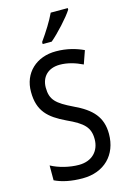

<svg xmlns="http://www.w3.org/2000/svg" viewBox="-140 -1010 734 1087"><g transform="rotate(-15 227.0 -466.5)"><path d="M372 -934V-943H272C251 -898 217 -844 182 -795V-783H235C278 -819 347 -894 372 -934ZM413 -195C413 -293 362 -348 259 -396C166 -441 135 -468 135 -540C135 -602 175 -645 245 -645C289 -645 334 -632 377 -611L404 -688C362 -708 307 -724 244 -724C129 -725 47 -649 48 -538C48 -425 103 -377 199 -331C295 -287 327 -256 327 -187C327 -120 283 -69 204 -69C150 -69 88 -84 42 -109V-22C85 -1 140 10 205 10C331 10 413 -72 413 -195Z"/></g></svg>

Font: Noto Sans Bengali Condensed
Style: Regular
Weight: 400
Width: 3
Designer: Jelle Bosma - Monotype Design Team
Foundry: Monotype Imaging Inc.
Version: Version 2.003